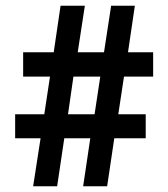

<svg xmlns="http://www.w3.org/2000/svg" viewBox="-20 -652 589 672"><path d="M122 -168H33V-252H135L155 -384H61V-469H168L192 -632H277L252 -469H344L369 -632H452L428 -469H516V-384H414L394 -252H490V-168H380L355 0H271L296 -168H205L180 0H96ZM311 -252 331 -384H237L218 -252Z"/></svg>

Font: Noto Sans Gurmukhi Condensed SemiBold
Style: Regular
Weight: 600
Width: 3
Designer: Jelle Bosma - Monotype Design Team
Foundry: Monotype Imaging Inc.
Version: Version 2.004; ttfautohint (v1.8.4.7-5d5b)